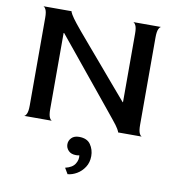

<svg xmlns="http://www.w3.org/2000/svg" viewBox="-93 -683 952 1035"><g transform="rotate(10 383.0 -165.5)"><path d="M60 0Q67 0 74 -14Q81 -28 81 -60V-540Q81 -572 74 -585.5Q67 -599 60 -600H215Q214 -597 222.5 -582Q231 -567 254 -538Q261 -529 283.5 -502Q306 -475 340 -435.5Q374 -396 413.5 -349.5Q453 -303 493.5 -255.5Q534 -208 571 -165H573V-540Q573 -572 566 -585.5Q559 -599 552 -600H706Q699 -600 692 -586Q685 -572 685 -539V-60Q685 -28 692 -14Q699 0 706 0H575Q576 -3 567 -18.5Q558 -34 535 -62Q520 -81 491.5 -115.5Q463 -150 427 -194.5Q391 -239 350.5 -288Q310 -337 270.5 -386Q231 -435 196 -477H193V-60Q193 -28 200 -14Q207 0 214 0ZM346 269 327 237Q366 228 380.5 204.5Q395 181 391 158Q382 160 373 160Q346 160 331.5 145Q317 130 317 110Q317 90 331.5 75Q346 60 373 60Q417 60 436 88Q455 116 455 151Q455 186 438 212Q421 238 396 252.5Q371 267 346 269Z"/></g></svg>

Font: Red Rose
Style: Regular
Weight: 400
Designer: Jaikishan Patel
Version: Version 2.000; ttfautohint (v1.8.3)